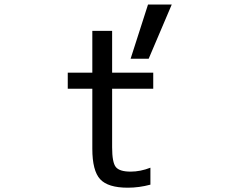

<svg xmlns="http://www.w3.org/2000/svg" viewBox="-20 -831 1040 862"><path d="M751 -810.5 647.5 -567.4H566.4L644.5 -810.5ZM483.4 -432.6V-169.9Q483.4 -101.6 500 -81.1Q516.6 -60.5 566.4 -60.5Q610.4 -60.5 655.3 -78.1V-2Q604.5 11.7 553.7 11.7Q464.8 11.7 429.7 -26.4Q394.5 -64.5 394.5 -163.1V-432.6H284.2V-504.9H394.5V-692.4H483.4V-504.9H668V-432.6Z"/></svg>

Font: Gen Shin Gothic Monospace Regular
Style: Regular
Weight: 400
Designer: [Source Han Sans]
Ryoko NISHIZUKA  (kana & ideographs); Paul D. Hunt (Latin, Greek & Cyrillic); Wenlong ZHANG  (bopomofo
Version: Version 1.002.20150607